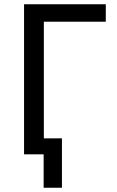

<svg xmlns="http://www.w3.org/2000/svg" viewBox="-20 -725 550 902"><path d="M185 157V0H99V-75H271V157ZM93 0V-705H477V-623H186V0Z"/></svg>

Font: Nunito Sans 7pt Condensed Medium
Style: Regular
Weight: 500
Width: 3
Designer: Vernon Adams
Foundry: Vernon Adams
Version: Version 3.101;gftools[0.9.27]